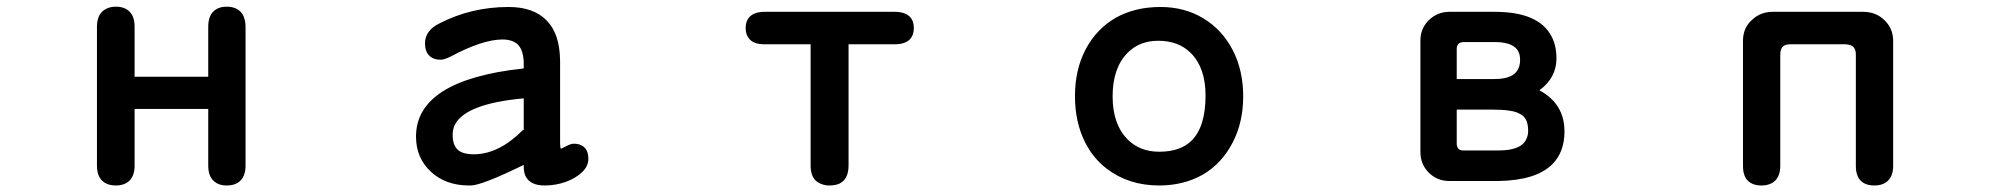

<svg xmlns="http://www.w3.org/2000/svg" viewBox="-20 -531 6040 583"><path d="M612.3 -449.2Q612.3 -480.5 627.4 -495.6Q642.6 -510.7 668 -510.7Q705.1 -510.7 718.8 -483.4Q725.6 -468.8 725.6 -449.2V-28.3Q725.6 2 710 17.6Q695.3 32.2 668 32.2Q642.6 32.2 627.4 17.1Q612.3 2 612.3 -28.3V-200.2H388.7V-28.3Q388.7 2 373.5 17.1Q358.4 32.2 332 32.2Q304.7 32.2 289.6 17.1Q274.4 2 274.4 -28.3V-449.2Q274.4 -490.2 301.8 -503.9Q314.5 -510.7 332 -510.7Q358.4 -510.7 373.5 -495.6Q388.7 -480.5 388.7 -449.2V-297.9H612.3Z M1404.3 32.2Q1333 32.2 1288.1 -9.8Q1243.2 -51.8 1243.2 -116.2Q1243.2 -288.1 1570.3 -323.2V-336.9Q1570.3 -377 1552.7 -395.5Q1536.1 -411.1 1505.9 -411.1Q1445.3 -411.1 1348.6 -359.4Q1329.1 -349.6 1317.4 -349.6Q1295.9 -349.6 1283.2 -362.3Q1270.5 -375 1270.5 -399.4Q1270.5 -438.5 1314.5 -460Q1411.1 -509.8 1524.4 -509.8Q1599.6 -509.8 1639.6 -469.2Q1679.7 -428.7 1680.7 -346.7V-96.7Q1680.7 -85.9 1682.6 -79.1Q1687.5 -81.1 1695.3 -85Q1711.9 -94.7 1722.7 -94.7Q1743.2 -94.7 1754.9 -83Q1766.6 -71.3 1766.6 -48.8Q1766.6 -26.4 1747.1 -7.8Q1727.5 10.7 1697.3 21.5Q1667 32.2 1633.8 32.2Q1590.8 32.2 1576.2 4.9Q1570.3 -7.8 1570.3 -24.4V-30.3Q1442.4 32.2 1409.2 32.2Q1406.2 32.2 1404.3 32.2ZM1354.5 -121.1Q1354.5 -91.8 1369.1 -77.1Q1383.8 -62.5 1418.9 -62.5Q1494.1 -62.5 1567.4 -135.7Q1569.3 -136.7 1570.3 -136.7V-232.4Q1388.7 -215.8 1359.4 -148.4Q1354.5 -135.7 1354.5 -121.1Z M2497.1 32.2Q2486.3 32.2 2475.6 28.3Q2464.8 24.4 2457 17.6Q2441.4 2 2441.4 -28.3V-396.5H2301.8Q2271.5 -396.5 2257.8 -410.2Q2244.1 -423.8 2244.1 -445.8Q2244.1 -467.8 2256.8 -480.5Q2271.5 -495.1 2301.8 -495.1H2696.3Q2727.5 -495.1 2742.2 -480.5Q2754.9 -467.8 2754.9 -446.3Q2754.9 -423.8 2742.2 -411.1Q2727.5 -396.5 2696.3 -396.5H2556.6V-28.3Q2556.6 12.7 2529.3 26.4Q2516.6 32.2 2497.1 32.2Z M3722.7 -97.7Q3690.4 -35.2 3632.8 -1Q3574.2 32.2 3500 32.2Q3407.2 32.2 3340.8 -18.6Q3299.8 -49.8 3275.4 -97.7Q3244.1 -159.2 3244.1 -239.3Q3244.1 -319.3 3276.4 -380.9Q3308.6 -442.4 3367.2 -476.6Q3425.8 -509.8 3503.9 -509.8Q3577.1 -509.8 3634.3 -475.1Q3691.4 -440.4 3723.1 -378.9Q3754.9 -317.4 3754.9 -238.3Q3754.9 -159.2 3722.7 -97.7ZM3404.3 -371.1Q3358.4 -325.2 3358.4 -238.3Q3358.4 -153.3 3404.3 -107.4Q3441.4 -70.3 3500 -70.3Q3564.5 -70.3 3598.6 -104.5Q3640.6 -146.5 3640.6 -241.2Q3640.6 -325.2 3595.7 -370.1Q3558.6 -407.2 3497.1 -407.2Q3440.4 -407.2 3404.3 -371.1Z M4654.3 -256.8Q4730.5 -215.8 4730.5 -131.8Q4730.5 -69.3 4693.4 -32.2Q4644.5 16.6 4530.3 18.6H4380.9Q4343.8 18.6 4318.4 -6.8Q4293 -32.2 4293 -69.3V-408.2Q4293 -444.3 4318.4 -469.7Q4344.7 -495.1 4380.9 -495.1H4518.6Q4651.4 -495.1 4690.4 -421.9Q4706.1 -393.6 4706.1 -353.5Q4706.1 -294.9 4654.3 -256.8ZM4595.7 -349.6Q4595.7 -372.1 4583 -384.8Q4564.5 -403.3 4518.6 -403.3H4422.9Q4407.2 -402.3 4404.3 -389.6Q4403.3 -386.7 4403.3 -384.8V-291H4518.6Q4579.1 -291 4591.8 -326.2Q4595.7 -335.9 4595.7 -349.6ZM4531.2 -74.2Q4602.5 -74.2 4616.2 -112.3Q4620.1 -122.1 4620.1 -132.3Q4620.1 -142.6 4619.1 -148.9Q4618.2 -155.3 4616.2 -161.1Q4610.4 -178.7 4592.8 -186.5Q4571.3 -198.2 4510.7 -198.2H4403.3V-92.8Q4404.3 -84 4408.7 -79.1Q4413.1 -74.2 4422.9 -74.2Z M5385.7 -27.3Q5385.7 2 5370.6 17.1Q5355.5 32.2 5328.6 32.2Q5301.8 32.2 5287.1 17.6Q5272.5 2.9 5272.5 -27.3V-407.2Q5272.5 -445.3 5298.8 -469.7Q5325.2 -495.1 5362.3 -495.1H5637.7Q5676.8 -495.1 5703.1 -468.8Q5728.5 -443.4 5728.5 -407.2V-27.3Q5728.5 2 5712.9 17.6Q5698.2 32.2 5671.4 32.2Q5644.5 32.2 5629.9 17.6Q5615.2 2.9 5615.2 -27.3V-365.2Q5615.2 -380.9 5607.9 -388.2Q5600.6 -395.5 5585 -396.5H5415Q5400.4 -396.5 5393.1 -389.2Q5385.7 -381.8 5385.7 -365.2Z"/></svg>

Font: FakePearl
Style: SemiBold
Weight: 400
Version: Version 1.2